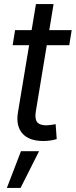

<svg xmlns="http://www.w3.org/2000/svg" viewBox="-20 -696 377 957"><path d="M337.4 -545.9 325.2 -470.7H43L55.2 -545.9ZM159.2 -675.8H247.1L158.7 -141.6Q152.3 -104 165 -87.6Q177.7 -71.3 211.4 -71.3Q219.7 -71.3 232.9 -73.2Q246.1 -75.2 257.3 -77.1L262.7 -2.9Q249.5 1.5 231.9 4.2Q214.4 6.8 196.3 6.8Q124.5 6.8 91.6 -30.8Q58.6 -68.4 69.3 -134.8ZM14.2 240.7 84.5 57.6H174.8L82.5 240.7Z"/></svg>

Font: Inter
Style: Italic
Weight: 400
Italic angle: -9.3988°
Designer: Rasmus Andersson
Foundry: rsms
Version: Version 4.001;git-66647c0bb